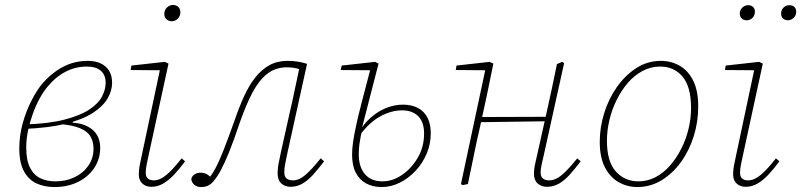

<svg xmlns="http://www.w3.org/2000/svg" viewBox="-20 -744 3238 776"><path d="M200 12Q161 12 129 -2Q97 -16 77.5 -50.5Q58 -85 58 -144Q58 -197 72 -246.5Q86 -296 106.5 -336Q127 -376 147 -401Q183 -445 230.5 -471.5Q278 -498 335 -498Q380 -498 406.5 -475Q433 -452 433 -409Q433 -377 414.5 -345.5Q396 -314 355 -287.5Q314 -261 246 -244Q178 -227 79 -223L80 -241Q177 -244 240.5 -260.5Q304 -277 340.5 -301Q377 -325 392 -353.5Q407 -382 407 -409Q407 -441 387.5 -458Q368 -475 331 -475Q284 -475 243 -453Q202 -431 170 -391Q155 -373 140 -345.5Q125 -318 113 -285Q101 -252 93.5 -217Q86 -182 86 -148Q86 -96 101.5 -66Q117 -36 143.5 -23.5Q170 -11 204 -11Q247 -11 282 -28Q317 -45 337.5 -75Q358 -105 358 -143Q358 -171 346 -192Q334 -213 303 -226Q272 -239 216 -243L274 -258V-248Q310 -246 335 -232.5Q360 -219 372.5 -197.5Q385 -176 385 -147Q385 -102 361.5 -66Q338 -30 296 -9Q254 12 200 12Z M541 -39Q541 -57 544.5 -75.5Q548 -94 553 -116L629 -474L635 -460L508 -461L511 -479L646 -494L661 -487L581 -118Q577 -100 573 -80.5Q569 -61 569 -46Q569 -30 577.5 -22.5Q586 -15 602 -15Q626 -15 652.5 -37Q679 -59 714 -104L728 -92Q706 -62 684 -38.5Q662 -15 639.5 -2Q617 11 592 11Q569 11 555 -2.5Q541 -16 541 -39ZM674 -658Q662 -658 653 -666Q644 -674 644 -687Q644 -704 655 -714Q666 -724 679 -724Q692 -724 700.5 -716Q709 -708 709 -695Q709 -679 698.5 -668.5Q688 -658 674 -658Z M793 12Q776 12 765.5 3Q755 -6 753 -20Q756 -33 766.5 -39.5Q777 -46 791 -46Q800 -46 806.5 -44Q813 -42 818.5 -38.5Q824 -35 828 -31L840 -22L827 -15L821 -20Q835 -35 850 -62.5Q865 -90 883.5 -137Q902 -184 928 -257Q946 -310 966 -354Q986 -398 1011 -430Q1036 -462 1068 -480Q1100 -498 1142 -498Q1164 -498 1183 -495Q1202 -492 1221 -486L1143 -132Q1138 -108 1133.5 -86.5Q1129 -65 1129 -48Q1129 -30 1138.5 -22.5Q1148 -15 1164 -15Q1189 -15 1214.5 -37Q1240 -59 1276 -104L1290 -92Q1267 -62 1246 -38.5Q1225 -15 1202.5 -2Q1180 11 1155 11Q1132 11 1117 -2.5Q1102 -16 1102 -44Q1102 -63 1106 -83.5Q1110 -104 1116 -132L1149 -280Q1161 -331 1171.5 -382Q1182 -433 1193 -484L1204 -458Q1194 -464 1177.5 -468Q1161 -472 1140 -472Q1094 -472 1060.5 -446Q1027 -420 1001 -371Q975 -322 950 -251Q925 -176 906 -129.5Q887 -83 872.5 -56Q858 -29 844 -13Q835 -1 822.5 5.5Q810 12 793 12Z M1522 12Q1487 12 1460 -2.5Q1433 -17 1418 -46Q1403 -75 1403 -120Q1403 -142 1407 -170Q1411 -198 1419.5 -237.5Q1428 -277 1443 -334.5Q1458 -392 1479 -472L1484 -460L1357 -461L1361 -479L1496 -494L1510 -487L1444 -231L1446 -229Q1442 -214 1438.5 -196.5Q1435 -179 1432.5 -160.5Q1430 -142 1430 -120Q1430 -69 1455 -40Q1480 -11 1526 -11Q1567 -11 1605.5 -37.5Q1644 -64 1669 -107.5Q1694 -151 1694 -204Q1694 -250 1670.5 -274Q1647 -298 1605 -298Q1562 -298 1517.5 -274Q1473 -250 1433 -196L1429 -229H1443Q1462 -256 1488.5 -277Q1515 -298 1546 -309.5Q1577 -321 1608 -321Q1662 -321 1691.5 -291Q1721 -261 1721 -205Q1721 -162 1704.5 -123Q1688 -84 1659.5 -53.5Q1631 -23 1595.5 -5.5Q1560 12 1522 12Z M1850 4 1843 0 1944 -474 1949 -460 1822 -461 1825 -479 1959 -494 1974 -487 1948 -360 1918 -222Q1905 -166 1894 -111Q1883 -56 1871 0ZM1912 -250 1914 -271 2195 -272 2194 -254ZM2191 11Q2168 11 2153 -2.5Q2138 -16 2138 -42Q2138 -58 2141.5 -75.5Q2145 -93 2151 -118L2189 -288Q2200 -337 2210.5 -386.5Q2221 -436 2231 -485L2252 -494L2260 -489L2178 -118Q2173 -97 2169 -79Q2165 -61 2165 -47Q2165 -30 2174.5 -22.5Q2184 -15 2199 -15Q2225 -15 2251 -37Q2277 -59 2313 -104L2327 -92Q2304 -62 2283 -38.5Q2262 -15 2239.5 -2Q2217 11 2191 11Z M2556 12Q2516 12 2481.5 -7Q2447 -26 2425.5 -66.5Q2404 -107 2404 -171Q2404 -229 2422 -287Q2440 -345 2473.5 -392.5Q2507 -440 2552 -469Q2597 -498 2651 -498Q2693 -498 2727.5 -478Q2762 -458 2782 -417.5Q2802 -377 2802 -313Q2802 -252 2784 -194Q2766 -136 2732.5 -89.5Q2699 -43 2654 -15.5Q2609 12 2556 12ZM2560 -11Q2597 -11 2629.5 -28Q2662 -45 2688.5 -75.5Q2715 -106 2734 -144Q2753 -182 2763 -224Q2773 -266 2773 -307Q2773 -394 2738.5 -434.5Q2704 -475 2648 -475Q2610 -475 2576.5 -457Q2543 -439 2517 -408.5Q2491 -378 2472 -339.5Q2453 -301 2443 -258.5Q2433 -216 2433 -175Q2433 -91 2469 -51Q2505 -11 2560 -11Z M2998 -662Q2986 -662 2978 -669Q2970 -676 2970 -689Q2970 -704 2980.5 -713.5Q2991 -723 3004 -723Q3016 -723 3023.5 -716Q3031 -709 3031 -697Q3031 -681 3021 -671.5Q3011 -662 2998 -662ZM3164 -662Q3153 -662 3145 -669Q3137 -676 3137 -689Q3137 -704 3147 -713.5Q3157 -723 3170 -723Q3183 -723 3190.5 -716Q3198 -709 3198 -697Q3198 -681 3187.5 -671.5Q3177 -662 3164 -662ZM2943 -39Q2943 -57 2946.5 -75.5Q2950 -94 2955 -116L3031 -474L3037 -460L2910 -461L2913 -479L3048 -494L3063 -487L2983 -118Q2979 -100 2975 -80.5Q2971 -61 2971 -46Q2971 -30 2979.5 -22.5Q2988 -15 3004 -15Q3028 -15 3054.5 -37Q3081 -59 3116 -104L3130 -92Q3108 -62 3086 -38.5Q3064 -15 3041.5 -2Q3019 11 2994 11Q2971 11 2957 -2.5Q2943 -16 2943 -39Z"/></svg>

Font: Source Serif 4 ExtraLight
Style: Italic
Weight: 250
Italic angle: -12°
Designer: Frank Grießhammer
Foundry: Adobe Systems Incorporated
Version: Version 4.004;hotconv 1.0.116;makeotfexe 2.5.65601